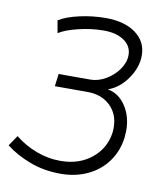

<svg xmlns="http://www.w3.org/2000/svg" viewBox="-90 -766 740 849"><g transform="rotate(10 280.5 -341.5)"><path d="M-9 -69 23 -116Q65 -82 118 -61.5Q171 -41 228 -41Q311 -41 367.5 -86.5Q424 -132 434 -205Q435 -212 435 -227Q435 -287 396 -324.5Q357 -362 294 -362H147L154 -418H297Q331 -418 365.5 -438Q400 -458 422 -489.5Q444 -521 444 -554Q444 -594 409.5 -618Q375 -642 318 -642Q263 -642 205 -628Q147 -614 118 -595L108 -651Q142 -672 200 -685Q258 -698 317 -698Q402 -698 452 -661Q502 -624 502 -562Q502 -508 466 -457Q430 -406 380 -389Q430 -380 461 -333.5Q492 -287 492 -223Q492 -213 490 -191Q482 -130 448 -83Q414 -36 359.5 -10.5Q305 15 239 15Q164 15 100.5 -9Q37 -33 -9 -69Z"/></g></svg>

Font: Bellota
Style: Italic
Weight: 400
Italic angle: -7.5°
Designer: Kemie Guaida
Foundry: Kemie Guaida
Version: Version 4.001